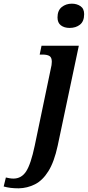

<svg xmlns="http://www.w3.org/2000/svg" viewBox="-154 -785 478 1045"><path d="M225 -633Q196 -633 177.5 -647Q159 -661 159 -690Q159 -728 182 -746.5Q205 -765 237 -765Q264 -765 284 -751.5Q304 -738 304 -708Q304 -669 281.5 -651Q259 -633 225 -633ZM-52 240Q-77 240 -96.5 237.5Q-116 235 -134 230L-122 181Q-115 183 -103 185Q-91 187 -81 187Q-37 187 -11.5 147.5Q14 108 35 8L122 -409Q125 -421 126.5 -430.5Q128 -440 128 -449Q128 -472 115.5 -480Q103 -488 77 -488H62L72 -536H275L160 8Q141 96 109.5 146.5Q78 197 36.5 218Q-5 239 -52 240Z"/></svg>

Font: Noto Serif SemiCondensed SemiBold
Style: Italic
Weight: 600
Width: 4
Italic angle: -12°
Designer: Monotype Design Team
Foundry: Monotype Imaging Inc.
Version: Version 2.014; ttfautohint (v1.8.4.7-5d5b)